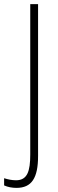

<svg xmlns="http://www.w3.org/2000/svg" viewBox="-66 -734 280 933"><path d="M14 179C88 179 119 131 119 24V-714H81V17C81 98 67 142 12 142C-8 142 -27 138 -46 132V167C-28 175 -8 179 14 179Z"/></svg>

Font: Noto Sans Lao UI ExtCond ExtLt
Style: Regular
Weight: 200
Width: 2
Designer: Monotype Design Team
Foundry: Monotype Imaging Inc.
Version: Version 2.000